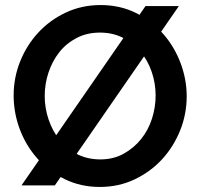

<svg xmlns="http://www.w3.org/2000/svg" viewBox="-20 -734 793 760"><path d="M375 6Q299 6 236 -25Q173 -56 128 -106.5Q83 -157 58.5 -222Q34 -287 34 -356Q34 -427 60 -491.5Q86 -556 132 -605.5Q178 -655 241 -684.5Q304 -714 378 -714Q455 -714 517.5 -683Q580 -652 625 -601Q670 -550 694.5 -485Q719 -420 719 -353Q719 -282 693 -217.5Q667 -153 621.5 -103.5Q576 -54 513 -24Q450 6 375 6ZM157 -354Q157 -306 172.5 -260.5Q188 -215 216 -180Q244 -145 285 -124Q326 -103 377 -103Q429 -103 469.5 -125.5Q510 -148 538.5 -183.5Q567 -219 581.5 -264Q596 -309 596 -356Q596 -404 580.5 -449.5Q565 -495 536 -529.5Q507 -564 466.5 -584.5Q426 -605 376 -605Q324 -605 283 -583.5Q242 -562 214.5 -527Q187 -492 172 -447Q157 -402 157 -354ZM688 -710 197 0H65L556 -710Z"/></svg>

Font: Rising Sun SemiBold
Style: Regular
Weight: 600
Designer: Matt McInerney, Pablo Impallari, Rodrigo Fuenzalida (Raleway font), Stephen Hutchings (Greek), Cristiano Sobral (main ch
Foundry: The Rising Sun Project Authors
Version: Version 4.327; ttfautohint (v1.8.4.7-5d5b-dirty)